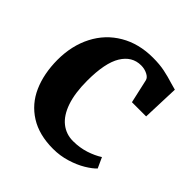

<svg xmlns="http://www.w3.org/2000/svg" viewBox="-158 -683 813 813"><g transform="rotate(45 249.0 -276.0)"><path d="M304.5 -561.5Q344.5 -561.5 374.8 -555.2Q405 -549 436.5 -539Q458.5 -532.5 465.5 -531L459.5 -365H374.5L350.5 -472Q347.5 -485.5 330 -494.2Q312.5 -503 292 -503Q238 -503 207 -452.5Q176 -402 176 -295.5Q176 -222 193.2 -171.8Q210.5 -121.5 241.8 -96.8Q273 -72 314.5 -72Q354 -72 388.8 -83.2Q423.5 -94.5 449 -111L470.5 -64Q455 -47.5 425.8 -30Q396.5 -12.5 358 -0.8Q319.5 11 278 11Q194 11 137.2 -24.8Q80.5 -60.5 52.8 -123.2Q25 -186 24.5 -268.5Q24.5 -354 58.8 -420.5Q93 -487 156.5 -524.2Q220 -561.5 304.5 -561.5Z"/></g></svg>

Font: Merriweather Text
Style: Bold
Weight: 700
Designer: Eben Sorkin
Foundry: Eben Sorkin
Version: Version 2.100